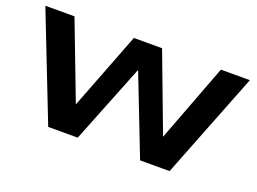

<svg xmlns="http://www.w3.org/2000/svg" viewBox="-89 -767 1291 966"><g transform="rotate(20 556.5 -284.0)"><path d="M634 -568H483L323 -154L165 -568H9L231 0H389L558 -424L723 0H881L1104 -568H949L791 -151Z"/></g></svg>

Font: Bounded Med
Style: Regular
Weight: 500
Designer: Vlad Churkin
Version: Version 3.0